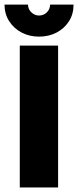

<svg xmlns="http://www.w3.org/2000/svg" viewBox="-31 -826 344 846"><path d="M56.2 0V-625H225V0ZM141 -664.6Q98.6 -664.6 64.2 -682.6Q29.9 -700.7 9.4 -732.6Q-11.1 -764.6 -11.1 -805.6H92.4Q92.4 -786.1 106.9 -771.9Q121.5 -757.6 141 -757.6Q161.1 -757.6 175.3 -771.5Q189.6 -785.4 189.6 -805.6H293.1Q293.1 -763.9 272.9 -732.3Q252.8 -700.7 218.4 -682.6Q184 -664.6 141 -664.6Z"/></svg>

Font: Afacad Flux ExtraBold
Style: Regular
Weight: 800
Designer: Kristian Moeller
Foundry: Dicotype
Version: Version 1.100